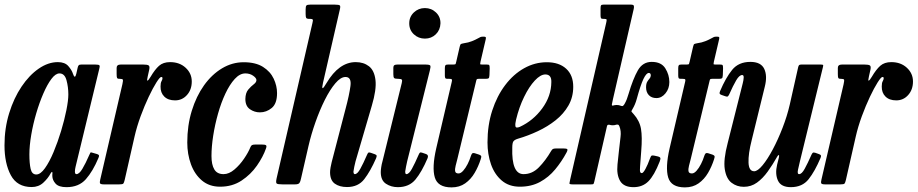

<svg xmlns="http://www.w3.org/2000/svg" viewBox="-22 -800 3982 833"><path d="M405 -114.5Q381 -57 350.5 -22.5Q320 12 266.5 12Q233 12 219.2 -3.2Q205.5 -18.5 205 -36Q204.5 -40 205 -42.2Q205.5 -44.5 205.5 -48.5Q205.5 -60.5 197.5 -47.5Q186.5 -26.5 166 -7.5Q145.5 11.5 115.5 11.5Q52.5 11.5 25 -39.8Q-2.5 -91 -2.5 -169.5Q-2.5 -243.5 17.8 -309Q38 -374.5 71.5 -424.2Q105 -474 146 -502.2Q187 -530.5 229 -530.5Q259.5 -530.5 274.5 -513.2Q289.5 -496 294.5 -480Q303 -454.5 309 -480L315 -506.5Q316.5 -513.5 319.5 -516.8Q322.5 -520 331 -520H391.5Q407 -520 409.5 -516.2Q412 -512.5 408.5 -500.5L306 -77Q303 -65 303 -56Q303 -44.5 309.5 -44.5Q321.5 -44.5 335.2 -67.2Q349 -90 366 -129Q369 -136 370.5 -138Q372 -140 380.5 -137L399.5 -131.5Q406.5 -129 407.5 -125.8Q408.5 -122.5 405 -114.5ZM274.5 -390Q274.5 -422.5 266.5 -452Q258.5 -481.5 236 -481.5Q219 -481.5 201 -457.5Q183 -433.5 166 -394.2Q149 -355 135.2 -308.2Q121.5 -261.5 113.5 -214.8Q105.5 -168 105.5 -130Q105.5 -91 111 -67Q116.5 -43 135.5 -43Q153.5 -43 173 -70.2Q192.5 -97.5 210.5 -140.5Q228.5 -183.5 243 -231.5Q257.5 -279.5 266 -322Q274.5 -364.5 274.5 -390Z M502 -520H599Q617 -520 622.8 -516.2Q628.5 -512.5 625.5 -498L619 -469Q614 -448.5 618.2 -450.2Q622.5 -452 631.5 -467Q650 -498.5 668 -514.5Q686 -530.5 716 -530.5Q757 -530.5 783.5 -506Q810 -481.5 810 -446.5Q810 -411 789.2 -387.8Q768.5 -364.5 737.5 -364.5Q707.5 -364.5 690.8 -381Q674 -397.5 674.5 -425Q674.5 -440.5 678.8 -447.8Q683 -455 683 -461Q683 -466 677.5 -466Q671.5 -466 656.5 -442.2Q641.5 -418.5 623.2 -380Q605 -341.5 588.2 -296Q571.5 -250.5 561.5 -206.5L519 -19.5Q516 -7 513 -3.5Q510 0 494 0H430Q414 0 412 -4.8Q410 -9.5 413 -21.5L509 -434.5Q512.5 -450.5 511 -454.2Q509.5 -458 498 -458H496.5Q487.5 -458 485.8 -462.2Q484 -466.5 484 -479.5V-505.5Q484 -520 502 -520Z M1180 -396Q1180 -350.5 1157 -331.5Q1134 -312.5 1105.5 -312.5Q1082 -312.5 1062.2 -326.2Q1042.5 -340 1042.5 -370.5Q1043 -397 1055 -411.2Q1067 -425.5 1078.8 -434.2Q1090.5 -443 1090.5 -452.5Q1090.5 -461.5 1076.2 -471.5Q1062 -481.5 1042.5 -481.5Q1018.5 -481.5 996.5 -457.5Q974.5 -433.5 956 -394.2Q937.5 -355 924 -307.2Q910.5 -259.5 903 -211.5Q895.5 -163.5 895.5 -123Q895.5 -85.5 907.8 -65Q920 -44.5 948 -44.5Q971.5 -44.5 995 -64.5Q1018.5 -84.5 1037 -111.8Q1055.5 -139 1064 -160.5Q1067 -168 1071.2 -170.5Q1075.5 -173 1087.5 -173H1112.5Q1127.5 -173 1131.8 -170Q1136 -167 1132 -156Q1119.5 -120 1092.8 -81.5Q1066 -43 1026 -16.5Q986 10 933 10Q886 10 854.2 -16.8Q822.5 -43.5 806.5 -87.2Q790.5 -131 790.5 -182Q790.5 -256 810 -319.2Q829.5 -382.5 863.2 -429.8Q897 -477 941.2 -503.5Q985.5 -530 1035 -530Q1087 -530 1119 -509.8Q1151 -489.5 1165.5 -458.5Q1180 -427.5 1180 -396Z M1609.5 -113Q1585 -57 1558.5 -22.8Q1532 11.5 1483.5 11.5Q1451 11.5 1430.5 -3.2Q1410 -18 1410 -53Q1410 -61 1412.2 -73.8Q1414.5 -86.5 1417 -96.5L1477 -327Q1493.5 -388.5 1498.5 -427.2Q1503.5 -466 1477 -466Q1456 -466 1432.8 -438.5Q1409.5 -411 1387.2 -366.5Q1365 -322 1346.5 -269.5Q1328 -217 1316.5 -167L1284 -25.5Q1281.5 -12.5 1277.2 -6.2Q1273 0 1257 0H1204.5Q1182.5 0 1178.2 -4Q1174 -8 1178 -26L1333.5 -700Q1337 -713 1334.5 -715.5Q1332 -718 1325.5 -718H1321.5Q1309 -718 1306.5 -722.2Q1304 -726.5 1304 -739.5V-759Q1304 -772.5 1307.5 -776.2Q1311 -780 1324.5 -780H1429.5Q1449 -780 1452.5 -776.2Q1456 -772.5 1452 -757L1379.5 -441.5Q1368.5 -394.5 1394.5 -439.5Q1448.5 -530.5 1521.5 -530.5Q1555.5 -530.5 1578.8 -512.5Q1602 -494.5 1607 -453Q1612 -411.5 1591 -341L1520.5 -100Q1518.5 -93 1515 -76.2Q1511.5 -59.5 1511.5 -56Q1511.5 -44.5 1517.5 -44.5Q1528.5 -44.5 1541.2 -67.5Q1554 -90.5 1570 -127.5Q1573 -135 1576 -137.5Q1579 -140 1587 -137L1604 -131Q1611 -128.5 1612 -125Q1613 -121.5 1609.5 -113Z M1753.5 -698.5Q1753.5 -727 1773.5 -746Q1793.5 -765 1821.5 -765Q1849.5 -765 1869.5 -746Q1889.5 -727 1889 -698.5Q1888 -670 1868.8 -651.2Q1849.5 -632.5 1821.5 -632.5Q1793.5 -632.5 1773.5 -651.2Q1753.5 -670 1753.5 -698.5ZM1843 -494.5 1744.5 -100Q1743 -93.5 1739.5 -76.5Q1736 -59.5 1736 -56Q1736 -44.5 1741 -44.5Q1752.5 -44.5 1765.2 -67.8Q1778 -91 1794 -128Q1797 -135.5 1800 -137.8Q1803 -140 1811 -137L1827 -131.5Q1838.5 -127 1833 -113.5Q1808 -54.5 1780.5 -21.2Q1753 12 1704 12Q1675 12 1652.5 -2.8Q1630 -17.5 1630 -53.5Q1630 -62 1632 -75.2Q1634 -88.5 1637 -98.5L1721 -439.5Q1724 -451 1721.2 -454.5Q1718.5 -458 1706 -458H1705Q1691.5 -458 1688 -461.5Q1684.5 -465 1684.5 -478V-503.5Q1684.5 -514.5 1688.8 -517.2Q1693 -520 1703 -520H1822Q1841.5 -520 1844.5 -515.8Q1847.5 -511.5 1843 -494.5Z M1922 -520H1944.5Q1953.5 -520 1954.8 -522.5Q1956 -525 1957.5 -532.5L1972.5 -597.5Q1975 -607.5 1977.8 -609Q1980.5 -610.5 1991 -612.5Q2010 -615 2026 -621.5Q2042 -628 2051.5 -633.5Q2059.5 -638 2063 -639.5Q2066.5 -641 2075.5 -641Q2083.5 -641 2085.2 -639Q2087 -637 2085.5 -630L2062.5 -531.5Q2061 -524 2061.2 -522Q2061.5 -520 2070 -520H2089Q2098.5 -520 2100.5 -517.5Q2102.5 -515 2102.5 -503.5L2101.5 -474Q2101 -462.5 2097.5 -460.2Q2094 -458 2084 -458H2055Q2048 -458 2046.5 -456Q2045 -454 2043.5 -447L1962.5 -111Q1958.5 -95.5 1954.8 -80.8Q1951 -66 1952.8 -56.8Q1954.5 -47.5 1967.5 -47.5Q1977 -47.5 1987.5 -59.2Q1998 -71 2006.8 -88.2Q2015.5 -105.5 2020.5 -122Q2023 -130 2026.2 -133.8Q2029.5 -137.5 2038.5 -135L2057 -129Q2064.5 -126 2065.8 -122.8Q2067 -119.5 2063.5 -109Q2053.5 -77.5 2037.2 -49.8Q2021 -22 1996.2 -4.5Q1971.5 13 1937 13Q1877.5 13 1864.5 -30Q1851.5 -73 1870.5 -156L1938 -445Q1940 -453 1938.2 -455.5Q1936.5 -458 1927 -458H1918.5Q1911.5 -458 1909.8 -461.5Q1908 -465 1908 -473V-504Q1908 -513.5 1910.5 -516.8Q1913 -520 1922 -520Z M2093 -182Q2093 -257 2113.5 -320.2Q2134 -383.5 2169.8 -430.8Q2205.5 -478 2252 -504Q2298.5 -530 2350.5 -530Q2403.5 -530 2434.2 -502Q2465 -474 2465 -423.5Q2465 -378.5 2444.2 -342.2Q2423.5 -306 2388.5 -278.2Q2353.5 -250.5 2311.2 -230.8Q2269 -211 2226 -198.5Q2211 -194 2205.8 -187.2Q2200.5 -180.5 2200.5 -159Q2197 -44.5 2249.5 -44.5Q2287 -44.5 2316 -74Q2345 -103.5 2369.5 -145.5Q2373.5 -152.5 2378.2 -154.2Q2383 -156 2394 -156H2420.5Q2436 -156 2439 -152.8Q2442 -149.5 2435.5 -137.5Q2414.5 -98.5 2386.5 -64.8Q2358.5 -31 2320.8 -10.5Q2283 10 2233.5 10Q2186 10 2154.8 -16.8Q2123.5 -43.5 2108.2 -87.2Q2093 -131 2093 -182ZM2233 -249.5Q2291.5 -276.5 2330.5 -329.8Q2369.5 -383 2370 -444Q2371 -477 2344 -477Q2323 -477 2298.2 -450.5Q2273.5 -424 2251.8 -379.5Q2230 -335 2217 -281Q2212.5 -262.5 2214.2 -252.5Q2216 -242.5 2233 -249.5Z M2840 -99Q2816.5 -39 2791.2 -13.5Q2766 12 2726.5 12Q2684.5 12 2668.5 -14.8Q2652.5 -41.5 2657 -86.5L2663 -143Q2667 -181 2670.2 -206.2Q2673.5 -231.5 2665.5 -251.5Q2663 -258 2660 -259Q2657 -260 2651.5 -259Q2648.5 -258 2645 -257.2Q2641.5 -256.5 2637 -256.5Q2632 -256.5 2629 -257Q2626 -257.5 2623 -258.5Q2613 -260.5 2611.5 -253L2556.5 -12.5Q2554.5 -4.5 2553 -2.2Q2551.5 0 2541.5 0H2464Q2448 0 2448.5 -4.2Q2449 -8.5 2451.5 -20L2608 -701Q2610.5 -711.5 2609.8 -714.8Q2609 -718 2600.5 -718H2595.5Q2587 -718 2585.2 -721.8Q2583.5 -725.5 2583.5 -734.5V-763.5Q2583.5 -773 2585.5 -776.5Q2587.5 -780 2596.5 -780H2714.5Q2726 -780 2727.8 -775.2Q2729.5 -770.5 2727.5 -761.5L2637.5 -370.5Q2634 -355 2632.8 -347.8Q2631.5 -340.5 2637.5 -342Q2646 -344.5 2653 -344.5Q2659 -344.5 2662.5 -343.8Q2666 -343 2668.5 -342Q2673 -340 2677.8 -339.8Q2682.5 -339.5 2689 -351.5Q2693.5 -359.5 2697.5 -369.8Q2701.5 -380 2705 -392.5Q2724.5 -458.5 2745.5 -495Q2766.5 -531.5 2805.5 -531.5Q2847 -531.5 2864.5 -503.5Q2882 -475.5 2882 -444Q2882 -415.5 2865.2 -395Q2848.5 -374.5 2826 -374.5Q2805 -374.5 2793 -387.2Q2781 -400 2781 -421Q2781 -437 2786 -445.2Q2791 -453.5 2796 -459Q2801 -464.5 2801.5 -472.5Q2801.5 -483.5 2793 -483.5Q2782 -483.5 2769.5 -457.2Q2757 -431 2740.5 -370.5Q2734 -346.5 2722 -326.5Q2716 -317.5 2718.2 -315Q2720.5 -312.5 2727 -305Q2753 -276 2759 -240.8Q2765 -205.5 2760 -145L2755 -78Q2753.5 -59 2755.5 -54Q2757.5 -49 2762.5 -49Q2768.5 -49 2778.2 -66.8Q2788 -84.5 2798 -112.5Q2802 -123.5 2805.5 -125Q2809 -126.5 2818 -124.5L2833.5 -121Q2841 -119 2842.8 -114.8Q2844.5 -110.5 2840 -99Z M2934.5 -520H2957Q2966 -520 2967.2 -522.5Q2968.5 -525 2970 -532.5L2985 -597.5Q2987.5 -607.5 2990.2 -609Q2993 -610.5 3003.5 -612.5Q3022.5 -615 3038.5 -621.5Q3054.5 -628 3064 -633.5Q3072 -638 3075.5 -639.5Q3079 -641 3088 -641Q3096 -641 3097.8 -639Q3099.5 -637 3098 -630L3075 -531.5Q3073.5 -524 3073.8 -522Q3074 -520 3082.5 -520H3101.5Q3111 -520 3113 -517.5Q3115 -515 3115 -503.5L3114 -474Q3113.5 -462.5 3110 -460.2Q3106.5 -458 3096.5 -458H3067.5Q3060.5 -458 3059 -456Q3057.5 -454 3056 -447L2975 -111Q2971 -95.5 2967.2 -80.8Q2963.5 -66 2965.2 -56.8Q2967 -47.5 2980 -47.5Q2989.5 -47.5 3000 -59.2Q3010.5 -71 3019.2 -88.2Q3028 -105.5 3033 -122Q3035.5 -130 3038.8 -133.8Q3042 -137.5 3051 -135L3069.5 -129Q3077 -126 3078.2 -122.8Q3079.5 -119.5 3076 -109Q3066 -77.5 3049.8 -49.8Q3033.5 -22 3008.8 -4.5Q2984 13 2949.5 13Q2890 13 2877 -30Q2864 -73 2883 -156L2950.5 -445Q2952.5 -453 2950.8 -455.5Q2949 -458 2939.5 -458H2931Q2924 -458 2922.2 -461.5Q2920.5 -465 2920.5 -473V-504Q2920.5 -513.5 2923 -516.8Q2925.5 -520 2934.5 -520Z M3102 -404.5Q3126.5 -462.5 3154.5 -497Q3182.5 -531.5 3233.5 -531.5Q3279.5 -531.5 3293.8 -501Q3308 -470.5 3296 -423.5L3239.5 -193Q3224 -132 3225.5 -94.5Q3227 -57 3250 -57Q3265 -57 3286.5 -83Q3308 -109 3330.8 -151.8Q3353.5 -194.5 3373.2 -245.5Q3393 -296.5 3404.5 -346.5L3441 -509Q3442.5 -515 3445 -517.5Q3447.5 -520 3455 -520H3537Q3546.5 -520 3548.5 -518.5Q3550.5 -517 3548.5 -509.5L3448.5 -100Q3444.5 -83 3440.2 -63.8Q3436 -44.5 3445 -44.5Q3456.5 -44.5 3469.2 -67.8Q3482 -91 3498.5 -128.5Q3501.5 -135 3504.5 -137.2Q3507.5 -139.5 3515.5 -137L3531 -131.5Q3538 -129 3539.5 -125.8Q3541 -122.5 3538 -115Q3513.5 -57 3486.2 -22.5Q3459 12 3409 12Q3366.5 12 3353.2 -16.5Q3340 -45 3349.5 -85.5L3357 -115.5Q3359.5 -126 3356.8 -127Q3354 -128 3350 -120.5Q3330.5 -86 3309 -56Q3287.5 -26 3262.2 -7.8Q3237 10.5 3205 10.5Q3175 10.5 3152 -7Q3129 -24.5 3122.5 -65.8Q3116 -107 3135 -179L3195.5 -419Q3197 -425.5 3200.5 -439Q3204 -452.5 3204.5 -463.5Q3205 -474.5 3198 -474.5Q3185.5 -474.5 3172 -451.5Q3158.5 -428.5 3141.5 -390Q3138.5 -384 3135.5 -381.8Q3132.5 -379.5 3124.5 -382.5L3108.5 -388Q3101.5 -390.5 3100.2 -393.8Q3099 -397 3102 -404.5Z M3631 -520H3728Q3746 -520 3751.8 -516.2Q3757.5 -512.5 3754.5 -498L3748 -469Q3743 -448.5 3747.2 -450.2Q3751.5 -452 3760.5 -467Q3779 -498.5 3797 -514.5Q3815 -530.5 3845 -530.5Q3886 -530.5 3912.5 -506Q3939 -481.5 3939 -446.5Q3939 -411 3918.2 -387.8Q3897.5 -364.5 3866.5 -364.5Q3836.5 -364.5 3819.8 -381Q3803 -397.5 3803.5 -425Q3803.5 -440.5 3807.8 -447.8Q3812 -455 3812 -461Q3812 -466 3806.5 -466Q3800.5 -466 3785.5 -442.2Q3770.5 -418.5 3752.2 -380Q3734 -341.5 3717.2 -296Q3700.5 -250.5 3690.5 -206.5L3648 -19.5Q3645 -7 3642 -3.5Q3639 0 3623 0H3559Q3543 0 3541 -4.8Q3539 -9.5 3542 -21.5L3638 -434.5Q3641.5 -450.5 3640 -454.2Q3638.5 -458 3627 -458H3625.5Q3616.5 -458 3614.8 -462.2Q3613 -466.5 3613 -479.5V-505.5Q3613 -520 3631 -520Z"/></svg>

Font: Besley* Condensed Medium
Style: Italic
Weight: 500
Width: 3
Italic angle: -13°
Designer: Owen Earl
Foundry: indestructible type*
Version: Version 3.000; ttfautohint (v1.8.3)